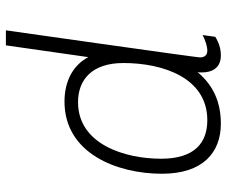

<svg xmlns="http://www.w3.org/2000/svg" viewBox="-79 -681 770 652"><g transform="rotate(-90 306.0 -355.0)"><path d="M386 -55C386 -21 400 10 444 10C467 10 488 3 507 -9L513 -52C496 -43 475 -36 460 -36C447 -36 437 -43 437 -61C437 -73 529 -720 529 -720H478L438 -440C412 -490 359 -521 287 -521C112 -521 42 -344 42 -190C42 -50 115 10 212 10C284 10 342 -15 387 -69C386 -64 386 -60 386 -55ZM224 -36C149 -36 93 -77 93 -193C93 -316 142 -475 285 -475C361 -475 418 -428 418 -321C418 -187 368 -36 224 -36Z"/></g></svg>

Font: Chivo Light
Style: Italic
Weight: 300
Italic angle: -8°
Designer: Hector Gatti
Foundry: Omnibus-Type
Version: Version 1.003;PS 001.003;hotconv 1.0.70;makeotf.lib2.5.58329